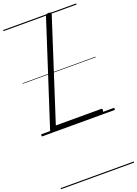

<svg xmlns="http://www.w3.org/2000/svg" viewBox="-264 -1114 1222 1712"><g transform="rotate(-20 347.0 -257.5)"><path d="M108 0Q80 0 87 -23L402 -996Q405 -1006 411.5 -1010.5Q418 -1015 433 -1015Q447 -1015 453.5 -1010.5Q460 -1006 456 -995L151 -50H579Q590 -50 592 -44Q594 -38 590 -25Q587 -12 580.5 -6Q574 0 564 0ZM0 490H694V500H0ZM0 -20H694V0H0ZM0 -505H694V-500H0ZM0 -1010H694V-1000H0Z"/></g></svg>

Font: Playwrite AU TAS Guides
Style: Regular
Weight: 400
Designer: Veronika Burian, José Scaglione
Foundry: TypeTogether
Version: Version 1.003